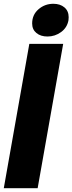

<svg xmlns="http://www.w3.org/2000/svg" viewBox="-21 -995 383 1015"><path d="M178 0H-1L134 -763H313ZM149 -871Q149 -917 182.5 -946Q216 -975 261 -975Q297 -975 319.5 -956Q342 -937 342 -904Q342 -893 341 -888Q334 -849 302 -825.5Q270 -802 230 -802Q194 -802 171.5 -820.5Q149 -839 149 -871Z"/></svg>

Font: Open Sauce Sans Black Italic
Style: Regular
Weight: 900
Italic angle: -10°
Designer: Alfredo Marco Pradil
Foundry: Creative Sauce Fz LLC
Version: Version 1.477